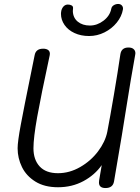

<svg xmlns="http://www.w3.org/2000/svg" viewBox="-20 -948 707 970"><path d="M664 -679Q664 -674 663 -671Q640 -544 620 -416Q603 -304 556 -31Q550 2 513 2Q480 2 480 -26Q480 -34 481 -38L494 -114Q459 -64 401.5 -33Q344 -2 273 -2Q205 -2 159 -30.5Q113 -59 91 -104Q69 -149 69 -199Q69 -232 85 -318Q101 -404 138 -585L155 -669Q161 -702 198 -702Q214 -702 223 -695.5Q232 -689 232 -676Q232 -671 231 -668Q187 -464 168 -358Q149 -252 149 -199Q149 -141 180.5 -107Q212 -73 273 -73Q331 -73 385 -104Q439 -135 475.5 -183.5Q512 -232 522 -282Q536 -355 555.5 -469.5Q575 -584 588 -673Q593 -708 629 -708Q646 -708 655 -700Q664 -692 664 -679ZM288 -878Q288 -885 290 -895Q294 -909 302.5 -917Q311 -925 323 -925Q334 -925 342 -920.5Q350 -916 349 -906Q348 -901 348 -892Q349 -858 373 -838.5Q397 -819 434 -819Q471 -819 503 -843.5Q535 -868 542 -903Q544 -915 554.5 -921.5Q565 -928 577 -928Q589 -928 596 -920Q603 -912 601 -900Q595 -865 570 -834Q545 -803 508 -784.5Q471 -766 430 -766Q389 -766 356.5 -781Q324 -796 306 -822Q288 -848 288 -878Z"/></svg>

Font: Mali
Style: Italic
Weight: 400
Italic angle: -10°
Version: Version 1.000; ttfautohint (v1.6)